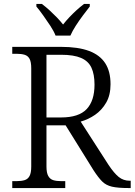

<svg xmlns="http://www.w3.org/2000/svg" viewBox="-20 -951 681 971"><path d="M42 0V-35H65Q88 -35 104.5 -40Q121 -45 129.5 -61Q138 -77 138 -109V-605Q138 -638 129.5 -653.5Q121 -669 104.5 -674Q88 -679 65 -679H42V-714H289Q375 -714 430 -693.5Q485 -673 512 -631.5Q539 -590 539 -525Q539 -470 517 -432Q495 -394 461 -370.5Q427 -347 388 -336L529 -117Q557 -75 580.5 -56Q604 -37 636 -37H641V0H631Q576 0 546 -7Q516 -14 496.5 -33.5Q477 -53 453 -90L312 -317H215V-109Q215 -77 224 -61Q233 -45 249 -40Q265 -35 288 -35H310V0ZM289 -357Q378 -357 418 -399Q458 -441 458 -523Q458 -575 442.5 -608.5Q427 -642 390 -658Q353 -674 289 -674H215V-357ZM261 -771Q252 -794 234.5 -820.5Q217 -847 198.5 -873Q180 -899 164 -918V-931H192Q213 -915 231.5 -898Q250 -881 267 -863.5Q284 -846 299 -827Q314 -846 330.5 -863.5Q347 -881 365.5 -898Q384 -915 405 -931H434V-918Q419 -899 399.5 -873Q380 -847 363 -820.5Q346 -794 336 -771Z"/></svg>

Font: Noto Serif Tibetan Light
Style: Regular
Weight: 300
Version: Version 2.103